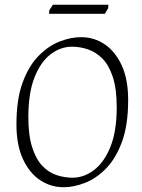

<svg xmlns="http://www.w3.org/2000/svg" viewBox="-20 -777 595 806"><path d="M247 9Q193 9 148 -21Q103 -51 76 -110Q49 -169 49 -255Q49 -360 75 -430.5Q101 -501 142.5 -543Q184 -585 231 -603Q278 -621 320 -621Q375 -621 419.5 -591Q464 -561 491 -502.5Q518 -444 518 -357Q518 -252 492 -181.5Q466 -111 424.5 -69Q383 -27 336 -9Q289 9 247 9ZM285 -31Q332 -31 374.5 -63Q417 -95 443.5 -160.5Q470 -226 470 -326Q470 -404 453.5 -454Q437 -504 409.5 -531.5Q382 -559 348.5 -570Q315 -581 282 -581Q235 -581 193 -549.5Q151 -518 125 -452.5Q99 -387 99 -286Q99 -209 115 -159Q131 -109 157.5 -81Q184 -53 217.5 -42Q251 -31 285 -31ZM186 -719 187 -734 202 -757H435L434 -742L420 -719Z"/></svg>

Font: Ancizar Sans Thin
Style: Italic
Weight: 100
Italic angle: -4°
Designer: Cesar Puertas, Viviana Monsalve, Julian Moncada, Julian Prieto, Jose Castro, Mariel Hernandez, Felipe Aragon, Sara Alarc
Version: Version 8.100